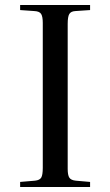

<svg xmlns="http://www.w3.org/2000/svg" viewBox="-20 -743 438 763"><path d="M60 0V-20L119 -25Q138 -27 144 -37.5Q150 -48 150 -76V-652Q150 -677 143.5 -687.5Q137 -698 117 -699L60 -703V-723H338V-703L279 -699Q262 -698 255.5 -687.5Q249 -677 249 -648V-72Q249 -47 255.5 -37Q262 -27 281 -25L338 -20V0Z"/></svg>

Font: Literata 60pt
Style: Regular
Weight: 400
Designer: Latin by Veronika Burian and Jose Scaglione. Greek by Irene Vlachou. Cyrillic by Vera Evstafieva.
Foundry: TypeTogether
Version: Version 3.002